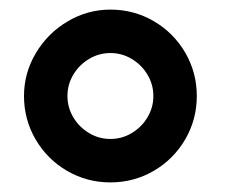

<svg xmlns="http://www.w3.org/2000/svg" viewBox="-20 -755 490 400"><path d="M30 -555Q30 -603 54.8 -644.5Q79.5 -686 121 -710.5Q162.5 -735 210 -735Q259 -735 300.2 -711Q341.5 -687 365.8 -645.5Q390 -604 390 -555Q390 -506 365.8 -464.5Q341.5 -423 300.2 -399Q259 -375 210 -375Q161 -375 119.8 -399Q78.5 -423 54.2 -464.5Q30 -506 30 -555ZM299.5 -555Q299.5 -579 287.2 -599.5Q275 -620 254.5 -632.2Q234 -644.5 210 -644.5Q186 -644.5 165.5 -632.2Q145 -620 132.8 -599.5Q120.5 -579 120.5 -555Q120.5 -531 132.8 -510.5Q145 -490 165.5 -477.8Q186 -465.5 210 -465.5Q234 -465.5 254.5 -477.8Q275 -490 287.2 -510.5Q299.5 -531 299.5 -555Z"/></svg>

Font: Manrope KiralyPet SmBd KiralyPet
Style: Regular
Weight: 600
Designer: Mikhail Sharanda
Foundry: Mikhail Sharanda
Version: Version 4.502